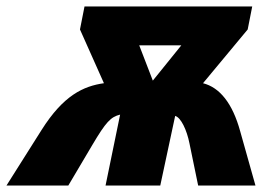

<svg xmlns="http://www.w3.org/2000/svg" viewBox="-103 -573 836 593"><path d="M-83 0H108L182 -125C224 -196 239 -212 268 -219L223 0H392L438 -215C456 -210 474 -171 482 -131L509 0H686L639 -167C615 -255 575 -303 524 -316L662 -482L676 -553H158L144 -482L218 -316C155 -307 93 -279 25 -171ZM369 -324 327 -433H457Z"/></svg>

Font: Noto Sans UI Black
Style: Italic
Weight: 900
Italic angle: -372°
Designer: Monotype Design Team
Foundry: Monotype Imaging Inc.
Version: Version 1.901